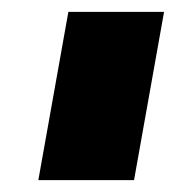

<svg xmlns="http://www.w3.org/2000/svg" viewBox="-20 -695 296 323"><path d="M44.5 -392H205.5L256 -675H95Z"/></svg>

Font: Anybody UltraCondensed Thin Black
Style: Italic
Weight: 900
Italic angle: -10°
Version: Version 1.111